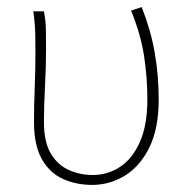

<svg xmlns="http://www.w3.org/2000/svg" viewBox="-20 -510 532 542"><path d="M240 12Q195 12 157.5 -5Q120 -22 98 -61Q76 -100 76 -165Q76 -214 78 -262.5Q80 -311 80 -360Q80 -389 79.5 -415.5Q79 -442 74 -478H104Q109 -453 109.5 -427.5Q110 -402 110 -372Q110 -323 107 -265.5Q104 -208 104 -166Q104 -109 123.5 -76.5Q143 -44 174.5 -30Q206 -16 242 -16Q284 -16 319 -39Q354 -62 375 -109.5Q396 -157 396 -230Q396 -292 386.5 -353Q377 -414 350 -480L380 -490Q406 -424 417 -360Q428 -296 428 -229Q428 -148 402 -94.5Q376 -41 333 -14.5Q290 12 240 12Z"/></svg>

Font: Source Sans 3 VF
Style: Regular
Weight: 200
Designer: Paul D. Hunt
Foundry: Adobe
Version: Version 3.046;hotconv 1.0.118;makeotfexe 2.5.65603